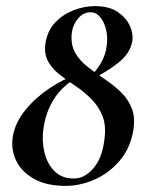

<svg xmlns="http://www.w3.org/2000/svg" viewBox="-20 -594 480 627"><path d="M193 13Q132 13 91 -10Q50 -33 32.5 -70Q15 -107 22 -149Q30 -195 63.5 -235.5Q97 -276 142 -306Q187 -336 228 -349L233 -340Q187 -317 158.5 -274Q130 -231 122 -175Q116 -135 125 -97Q134 -59 158 -35Q182 -11 221 -11Q256 -11 284.5 -44Q313 -77 320 -132Q328 -181 315 -214Q302 -247 278 -271Q254 -295 226 -313.5Q198 -332 173.5 -351.5Q149 -371 136 -395.5Q123 -420 129 -456Q136 -496 161.5 -522Q187 -548 221.5 -561Q256 -574 290 -574Q337 -574 365 -554.5Q393 -535 404.5 -508.5Q416 -482 412 -460Q406 -421 367.5 -390Q329 -359 275 -333L271 -339Q294 -362 309.5 -388Q325 -414 329 -448Q332 -475 326 -499Q320 -523 307 -538.5Q294 -554 275 -554Q252 -554 234.5 -533Q217 -512 214 -483Q211 -447 226 -421Q241 -395 267 -375Q293 -355 322 -335.5Q351 -316 375 -293Q399 -270 411 -238.5Q423 -207 414 -161Q403 -106 369 -67Q335 -28 288.5 -7.5Q242 13 193 13Z"/></svg>

Font: Cormorant Garamond Light
Style: Bold Italic
Weight: 700
Italic angle: -10°
Version: Version 4.001